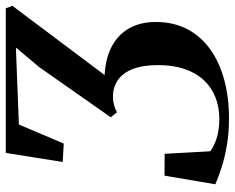

<svg xmlns="http://www.w3.org/2000/svg" viewBox="-92 -690 791 646"><g transform="rotate(-90 303.0 -367.5)"><path d="M227.5 8Q178 8 136.2 0.8Q94.5 -6.5 61.8 -17Q29 -27.5 5.5 -38L34.5 -209L108 -208.5L116.5 -55Q134 -42 160.5 -33.5Q187 -25 224.5 -24.5Q265.5 -24.5 299 -38Q332.5 -51.5 356.5 -77.5Q380.5 -103.5 393.5 -142Q406.5 -180.5 406.5 -230.5Q406.5 -282 393.2 -315.8Q380 -349.5 356 -366Q332 -382.5 299 -382.5Q286 -382.5 272.8 -379Q259.5 -375.5 247.5 -369L231 -390L400 -631L465.5 -709L206.5 -699L142.5 -548L80.5 -551.5L111 -743H597.5L606 -721L373 -410.5Q430 -407.5 470 -386Q510 -364.5 530.8 -327Q551.5 -289.5 551.5 -238Q551.5 -178 527.2 -132Q503 -86 459 -54.8Q415 -23.5 356 -7.8Q297 8 227.5 8Z"/></g></svg>

Font: Merriweather 120pt SemiBold
Style: Italic
Weight: 600
Italic angle: -7.8°
Version: Version 2.101